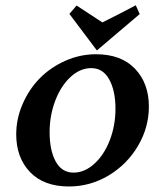

<svg xmlns="http://www.w3.org/2000/svg" viewBox="-20 -693 597 716"><path d="M337.9 -490.7Q432.1 -490.7 483.6 -436.5Q535.2 -382.3 535.2 -295.4Q535.2 -217.8 494.6 -148.9Q454.1 -80.1 385.3 -38.8Q316.4 2.4 237.3 2.4Q143.1 2.4 91.8 -51.5Q40.5 -105.5 40.5 -191.9Q40.5 -250.5 64.5 -305.4Q88.4 -360.4 128.2 -400.9Q168 -441.4 223.1 -466.1Q278.3 -490.7 337.9 -490.7ZM320.3 -439Q278.8 -439 242.9 -405.8Q207 -372.6 186 -317.4Q165 -262.2 165 -200.2Q165 -132.3 187.7 -90.8Q210.4 -49.3 254.4 -49.3Q295.4 -49.3 331.8 -82.3Q368.2 -115.2 389.4 -170.2Q410.6 -225.1 410.6 -287.1Q410.6 -355 387.2 -397Q363.8 -439 320.3 -439ZM341.3 -504.9 238.8 -641.1 265.6 -672.4 361.8 -609.4Q424.8 -640.6 486.3 -673.3L501 -640.6Z"/></svg>

Font: Flanker
Style: Bold Italic
Weight: 700
Italic angle: -12°
Designer: Flanker
Version: Version 2.000